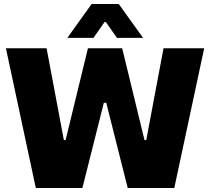

<svg xmlns="http://www.w3.org/2000/svg" viewBox="-20 -946 1057 966"><path d="M160.2 0H394.5L502.4 -428.7H514.6L622.6 0H856.9L1007.3 -703.1H802.7L715.8 -241.2H707L594.7 -703.1H422.4L310.1 -241.2H301.3L214.4 -703.1H9.8ZM318.8 -755.4H450.2L505.9 -835H512.7L568.4 -755.4H699.7L577.6 -925.8H440.9Z"/></svg>

Font: Wand UI Pro Black
Style: Regular
Weight: 900
Designer: Andreas Faust
Version: Version 1.003;FEAKit 1.0